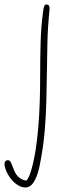

<svg xmlns="http://www.w3.org/2000/svg" viewBox="-62 -567 367 851"><path d="M129 -516Q131 -534 134.5 -541Q138 -548 145 -547Q152 -547 154.5 -542.5Q157 -538 157.5 -532Q158 -526 157 -519Q156 -509 154.5 -492Q153 -475 151 -446Q149 -417 148 -370.5Q147 -324 146 -254Q145 -190 143.5 -122Q142 -54 136 15Q130 84 117 150Q110 191 99.5 216.5Q89 242 77 253Q65 264 50 264Q28 264 4.5 244.5Q-19 225 -34 192Q-38 182 -40 174.5Q-42 167 -42 161Q-42 157 -41 153Q-40 149 -36.5 146Q-33 143 -27 143Q-18 143 -13 154.5Q-8 166 -1 184Q8 209 24.5 221Q41 233 54 233Q59 233 69 209Q79 185 90 131Q101 77 108.5 -13Q116 -103 116 -236Q116 -307 118 -378Q120 -449 129 -516Z"/></svg>

Font: Playpen Sans Thin
Style: Regular
Weight: 250
Designer: Laura Meseguer, Veronika Burian, José Scaglione
Foundry: TypeTogether
Version: Version 1.001